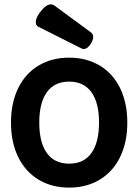

<svg xmlns="http://www.w3.org/2000/svg" viewBox="-20 -857 640 888"><path d="M568.8 -290Q568.8 -198.7 535.4 -130.6Q502 -62.5 440.9 -25.9Q379.9 10.7 299.8 10.7Q219.7 10.7 158.7 -25.9Q97.7 -62.5 64.2 -130.6Q30.8 -198.7 30.8 -290Q30.8 -381.3 64.2 -449.5Q97.7 -517.6 158.7 -554Q219.7 -590.3 299.8 -590.3Q379.9 -590.3 440.9 -554Q502 -517.6 535.4 -449.5Q568.8 -381.3 568.8 -290ZM161.6 -290Q161.6 -198.2 196.8 -149.2Q231.9 -100.1 299.8 -100.1Q367.7 -100.1 402.8 -149.2Q438 -198.2 438 -290Q438 -381.8 402.8 -430.7Q367.7 -479.5 299.8 -479.5Q231.9 -479.5 196.8 -430.7Q161.6 -381.8 161.6 -290ZM411.1 -686Q411.1 -672.4 400.4 -655.3Q384.8 -630.4 367.2 -630.4Q361.3 -630.4 356 -633.3L157.2 -733.4Q145.5 -739.3 145.5 -754.9Q145.5 -773.9 165 -800.3Q192.9 -836.9 215.3 -836.9Q223.6 -836.9 231.4 -831.5L400.9 -707Q411.1 -699.7 411.1 -686Z"/></svg>

Font: Courier Prime
Style: Bold
Weight: 700
Designer: Alan Dague-Greene, Quote-Unquote Apps
Foundry: Quote-Unquote Apps
Version: Version 3.018